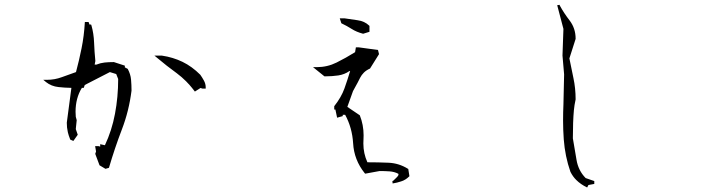

<svg xmlns="http://www.w3.org/2000/svg" viewBox="-20 -791 3040 814"><path d="M327.1 -418.5Q300.3 -375 300.3 -316.9Q300.3 -306.6 301.3 -295.9L305.2 -281.7L301.3 -243.7L309.6 -219.7L291 -193.4L277.8 -199.2Q270 -219.2 267.6 -230.5Q265.1 -241.7 264.2 -250.7Q263.2 -259.8 263.2 -270.5V-271L282.7 -418.5Q254.4 -418.9 228 -421.9Q197.3 -425.3 175.3 -442.9L163.6 -452.6H178.7Q211.9 -452.6 242.2 -463.9Q272.5 -475.1 302.2 -485.4Q315.4 -534.7 325.7 -585.9Q336.4 -638.2 339.8 -697.8H355.5L359.4 -687H366.2L367.7 -683.1Q377.4 -649.4 378.9 -610.1Q380.4 -570.8 384.3 -532.2L381.3 -517.1H388.7Q405.3 -523.9 423.1 -525.9Q440.9 -527.8 461.9 -527.8H462.9L509.3 -512.7V-508.8V-505.4L521.5 -499Q533.7 -476.1 535.6 -453.4Q537.6 -430.7 537.6 -407.2V-406.7Q526.9 -320.8 496.8 -242.4Q466.8 -164.1 441.9 -79.6L427.2 -75.2L401.9 -90.3L383.8 -138.7L387.2 -148.9L383.3 -171.4H396.5H397.9L404.8 -169.4V-179.7L424.8 -175.3Q454.1 -237.3 467.5 -308.6Q481 -379.9 481 -456.1L472.7 -477.1L445.8 -485.4L339.4 -430.7L335 -418.5ZM666 -555.2H666.5Q713.4 -548.3 753.7 -528.8Q793.9 -509.3 829.1 -474.1Q836.4 -463.9 844.2 -450Q852.1 -436 852.1 -420.9V-415.5H837.9L830.1 -418L806.2 -402.8Q792.5 -420.9 783.9 -430.4Q775.4 -439.9 769 -446.3Q750.5 -464.8 729.5 -480.5Q687 -511.2 646 -545.9L634.8 -555.2Z M1669.4 -52.2Q1669.4 -53.2 1668.9 -54.2Q1652.3 -63 1631.3 -64.5Q1610.4 -65.9 1589.4 -65.9L1528.3 -54.7L1525.9 -57.1Q1481 -113.3 1477.1 -183.6Q1473.1 -249.5 1443.4 -304.2H1433.1V-298.8L1409.2 -292L1401.9 -326.7H1397V-340.8Q1426.8 -378.4 1440.2 -415.8Q1453.6 -453.1 1464.4 -489.7H1461.4Q1440.4 -475.1 1414.3 -471.2Q1388.2 -467.3 1357.4 -467.3H1355.5L1307.1 -506.3H1322.3Q1367.7 -506.3 1407 -525.9Q1446.3 -545.4 1485.4 -569.8L1488.8 -590.3H1501L1582.5 -579.1L1586.9 -561.5L1548.8 -500.5Q1532.7 -493.2 1522.7 -483.2Q1512.7 -473.1 1506.8 -461.4Q1501 -449.7 1496.1 -440.4Q1486.3 -421.9 1476.6 -404.8L1452.6 -337.9L1505.4 -302.2Q1521.5 -261.7 1521.5 -217.3Q1521.5 -208 1521 -199.2Q1520.5 -190.4 1520.5 -182.6Q1520.5 -140.6 1537.6 -103Q1583 -103 1627.2 -101.1Q1671.4 -99.1 1709 -75.7L1710.9 -74.7L1715.8 -43.9Q1706.1 -34.7 1699.7 -30.8Q1689.5 -24.4 1680.7 -22Q1663.6 -16.1 1644.5 -13.2L1643.6 -23.9H1645.5L1647.9 -25.4Q1655.8 -33.2 1660.2 -37.4Q1664.6 -41.5 1664.6 -42Q1669.4 -46.4 1669.4 -52.2ZM1420.4 -713.4H1439.9Q1464.8 -709.5 1495.4 -705.3Q1525.9 -701.2 1544.9 -682.6L1546.4 -681.2V-656.2L1519.5 -647.9Q1491.2 -655.3 1470.7 -668.5Q1451.7 -680.7 1427.2 -692.4Z M2370.1 -200.2Q2367.2 -242.2 2367.2 -279.1Q2367.2 -315.9 2368.7 -347.7L2371.6 -475.6L2364.7 -555.7L2368.7 -668.5L2342.3 -769L2353 -770.5V-768.1Q2371.1 -734.9 2395 -704.1Q2420.4 -670.9 2420.4 -627V-626L2394 -543.5Q2401.9 -503.4 2411.1 -460Q2420.4 -416.5 2420.4 -370.1V-369.6Q2415 -344.7 2413.1 -324.2Q2408.7 -276.4 2408.7 -204.6Q2416.5 -159.7 2424.1 -113.8Q2431.6 -67.9 2462.9 -36.1L2499.5 -23.4V-11.2L2473.1 -6.3L2474.6 -5.9L2469.2 3.9Q2441.9 -9.3 2423.3 -27.8Q2408.7 -42 2398.4 -62.5Q2375.5 -127.9 2370.1 -200.2Z"/></svg>

Font: Bakudai
Style: Medium
Weight: 500
Version: Version 1.48